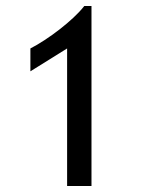

<svg xmlns="http://www.w3.org/2000/svg" viewBox="-20 -618 476 638"><path d="M81 -457V-381L203 -457V0H284V-598H260C223 -550 138 -486 81 -457Z"/></svg>

Font: linja pona
Style: Regular
Weight: 400
Foundry: jan Same & David A Roberts
Version: Version 4.9